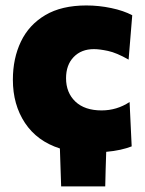

<svg xmlns="http://www.w3.org/2000/svg" viewBox="-20 -534 519 686"><path d="M198.5 132Q197 98 196.2 64Q195.5 30 194 -3.5Q112.5 -29.5 69.2 -94.8Q26 -160 26 -249Q26 -325.5 54.8 -385.5Q83.5 -445.5 141.8 -480Q200 -514.5 288.5 -514.5Q333.5 -514.5 377.5 -505.2Q421.5 -496 452.5 -479.5L439.5 -321Q396.5 -345.5 366 -352Q335.5 -358.5 315.5 -358.5Q270.5 -358.5 243.2 -330.2Q216 -302 216 -254.5Q216 -203 249.2 -171.2Q282.5 -139.5 343 -139.5Q397.5 -139.5 443 -169.5L450.5 -11Q432.5 -4 410 1Q387.5 6 359.5 8.5Q358.5 39.5 357.5 70.5Q356.5 101.5 356 132Z"/></svg>

Font: Commissioner ExtraBold
Style: Regular
Weight: 800
Designer: Kostas Bartsokas
Foundry: Kostas Bartsokas
Version: Version 1.000; ttfautohint (v1.8.3)